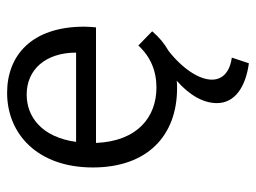

<svg xmlns="http://www.w3.org/2000/svg" viewBox="-110 -398 720 540"><g transform="rotate(-90 250.0 -128.0)"><path d="M272 10C279 10 286 10 293 9C252 45 230 84 230 122C230 173 276 203 342 212L358 164C315 158 296 136 296 108C296 72 327 25 377 -14C398 -26 416 -41 432 -60L392 -99C361 -65 321 -48 274 -48C192 -48 123 -100 118 -218H443C444 -229 445 -240 445 -251C445 -400 363 -468 259 -468C143 -468 49 -382 49 -227C49 -74 138 10 272 10ZM121 -274C134 -370 191 -413 254 -413C325 -413 372 -359 372 -274Z"/></g></svg>

Font: Inconsolata
Style: Regular
Weight: 400
Monospace: yes
Designer: Raph Levien, Cyreal, Brenton Simpson
Foundry: Raph Levien, Cyreal, Google
Version: Version 3.100